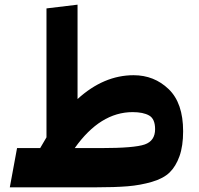

<svg xmlns="http://www.w3.org/2000/svg" viewBox="-20 -802 851 822"><path d="M552 -480Q640 -480 702 -420.5Q764 -361 764 -240Q764 -177 748.5 -133.5Q733 -90 706.5 -64Q680 -38 630.5 -23.5Q581 -9 526.5 -4.5Q472 0 388 0H22L53 -168H152Q161 -184 179 -214V-766L312 -782V-378Q424 -480 552 -480ZM412 -168Q555 -168 599.5 -183.5Q644 -199 644 -249Q644 -293 618.5 -307.5Q593 -322 548 -322Q409 -322 300 -168Z"/></svg>

Font: FiraGO ExtraBold
Style: Regular
Weight: 800
Designer: bBox Type
Foundry: bBox Type GmbH
Version: Version 1.001;PS 001.001;hotconv 1.0.88;makeotf.lib2.5.64775